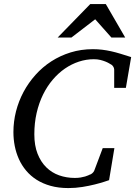

<svg xmlns="http://www.w3.org/2000/svg" viewBox="-20 -936 684 972"><path d="M617.2 -491.2H558.1V-584Q558.1 -591.8 552.5 -600.1Q546.9 -608.4 540 -610.8Q538.1 -611.8 531.2 -616Q524.4 -620.1 513.4 -624.5Q502.4 -628.9 487.8 -632.6Q473.1 -636.2 455.1 -636.2Q416.5 -636.2 379.4 -624Q342.3 -611.8 308.8 -588.9Q275.4 -565.9 247.1 -532.7Q218.8 -499.5 198 -457.3Q177.2 -415 165.5 -364.3Q153.8 -313.5 153.8 -255.9Q153.8 -199.2 170.2 -157.7Q186.5 -116.2 214.4 -88.9Q242.2 -61.5 279.5 -48.3Q316.9 -35.2 358.9 -35.2Q375 -35.2 388.2 -37.4Q401.4 -39.6 410.9 -42.5Q420.4 -45.4 426.3 -48.1Q432.1 -50.8 434.1 -51.8Q439.9 -52.7 447 -58.8Q454.1 -64.9 457 -71.8L500 -186H559.1L532.2 -23.9Q526.4 -22 507.1 -15.6Q487.8 -9.3 459.7 -2.2Q431.6 4.9 397 10.5Q362.3 16.1 326.2 16.1Q276.4 16.1 236.3 4.9Q196.3 -6.3 165.5 -25.9Q134.8 -45.4 112.3 -72.3Q89.8 -99.1 75.7 -130.6Q61.5 -162.1 54.7 -196.8Q47.9 -231.4 47.9 -267.1Q47.9 -320.3 61 -372.1Q74.2 -423.8 99.1 -470.5Q124 -517.1 159.7 -556.9Q195.3 -596.7 240 -625.5Q284.7 -654.3 337.6 -670.7Q390.6 -687 450.2 -687Q474.6 -687 497.1 -684.3Q519.5 -681.6 542.5 -676.5Q565.4 -671.4 590.3 -663.8Q615.2 -656.2 644 -647ZM543.9 -746.1 461.9 -838.4 341.8 -746.1H272L437 -915.5H515.6L613.8 -746.1Z"/></svg>

Font: Charis SIL Phon
Style: Italic
Weight: 400
Italic angle: -11°
Foundry: SIL International
Version: Version 5.000